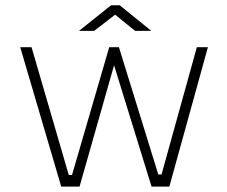

<svg xmlns="http://www.w3.org/2000/svg" viewBox="-20 -692 841 712"><path d="M608 0H542L403 -450L275 0H207L55 -517H97L235 -43H247L385 -517H421L567 -45H579L710 -517H751ZM407 -637.5 329 -577.5H273L392 -672.5H424L541 -577.5H481Z"/></svg>

Font: Public Sans VF
Style: Regular
Weight: 400
Designer: Pablo Impallari, Rodrigo Fuenzalida (Modified by Dan O. Williams and USWDS)
Version: Version 1.003